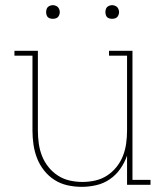

<svg xmlns="http://www.w3.org/2000/svg" viewBox="-20 -717 640 745"><path d="M297 8Q269 8 242 2Q215 -4 192 -18.5Q169 -33 151.5 -55Q134 -77 124 -102.5Q114 -128 110 -155.5Q106 -183 106 -210V-501H36V-520H127V-210Q127 -185 130.5 -160Q134 -135 143 -112Q152 -89 168 -69Q184 -49 205 -35.5Q226 -22 250.5 -16.5Q275 -11 300 -11Q325 -11 349.5 -16.5Q374 -22 395 -35.5Q416 -49 432 -69Q448 -89 457 -112Q466 -135 469.5 -160Q473 -185 473 -210V-501H403V-520H494V-19H564V0H473V-113Q463 -85 446.5 -61.5Q430 -38 406 -21.5Q382 -5 353.5 1.5Q325 8 297 8ZM415 -644Q410 -644 404.5 -645.5Q399 -647 395.5 -650.5Q392 -654 390.5 -659.5Q389 -665 389 -670Q389 -675 390.5 -680.5Q392 -686 395.5 -689.5Q399 -693 404.5 -695Q410 -697 415 -697Q420 -697 425.5 -695Q431 -693 434.5 -689.5Q438 -686 440 -680.5Q442 -675 442 -670Q442 -665 440 -659.5Q438 -654 434.5 -650.5Q431 -647 425.5 -645.5Q420 -644 415 -644ZM185 -644Q180 -644 174.5 -645.5Q169 -647 165.5 -650.5Q162 -654 160.5 -659.5Q159 -665 159 -670Q159 -675 160.5 -680.5Q162 -686 165.5 -689.5Q169 -693 174.5 -695Q180 -697 185 -697Q190 -697 195.5 -695Q201 -693 204.5 -689.5Q208 -686 210 -680.5Q212 -675 212 -670Q212 -665 210 -659.5Q208 -654 204.5 -650.5Q201 -647 195.5 -645.5Q190 -644 185 -644Z"/></svg>

Font: Iosevka Etoile Thin
Style: Regular
Weight: 100
Designer: Belleve Invis
Foundry: Belleve Invis
Version: Version 22.1.2; ttfautohint (v1.8.4)